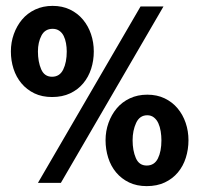

<svg xmlns="http://www.w3.org/2000/svg" viewBox="-20 -622 678 653"><path d="M536 -600 187 0H109L458 -600ZM481 -300Q514 -300 540 -287.5Q566 -275 584 -253.5Q602 -232 611.5 -204Q621 -176 621 -145Q621 -114 612 -85.5Q603 -57 585 -35.5Q567 -14 540.5 -1.5Q514 11 479 11Q445 11 419 -1.5Q393 -14 375 -35.5Q357 -57 348 -85.5Q339 -114 339 -145Q339 -176 349 -204Q359 -232 377 -253.5Q395 -275 421.5 -287.5Q448 -300 481 -300ZM481 -230Q455 -230 443 -204Q431 -178 431 -145Q431 -110 442 -84.5Q453 -59 479 -59Q505 -59 517 -83Q529 -107 529 -145Q529 -160 526.5 -175.5Q524 -191 518.5 -203Q513 -215 503.5 -222.5Q494 -230 481 -230ZM159 -602Q192 -602 218 -589.5Q244 -577 262 -555.5Q280 -534 289.5 -506Q299 -478 299 -447Q299 -416 290 -388Q281 -360 263 -338.5Q245 -317 218.5 -304.5Q192 -292 157 -292Q123 -292 97 -304.5Q71 -317 53 -338.5Q35 -360 26 -388Q17 -416 17 -447Q17 -478 27 -506Q37 -534 55 -555.5Q73 -577 99.5 -589.5Q126 -602 159 -602ZM159 -524Q133 -524 121 -501Q109 -478 109 -447Q109 -412 120 -386.5Q131 -361 157 -361Q183 -361 195 -385.5Q207 -410 207 -447Q207 -461 204.5 -475Q202 -489 196.5 -500Q191 -511 181.5 -517.5Q172 -524 159 -524Z"/></svg>

Font: Mukta Malar ExtraBold
Style: Regular
Weight: 800
Designer: Aadarsh Rajan, Girish Dalvi, Yashodeep Gholap
Foundry: Ek Type
Version: Version 2.538;PS 1.000;hotconv 16.6.51;makeotf.lib2.5.65220;